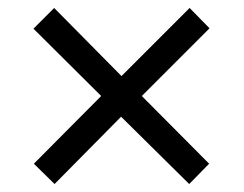

<svg xmlns="http://www.w3.org/2000/svg" viewBox="-20 -594 612 482"><path d="M456 -574 506 -523 336 -353 505 -183 455 -132 284 -301 117 -132 65 -183 234 -353 64 -522 116 -574 285 -403Z"/></svg>

Font: Noto Sans Sundanese
Style: Regular
Weight: 400
Designer: Monotype Design Team (Regular), Sérgio L. Martins (other weights)
Foundry: Monotype Imaging Inc.
Version: Version 2.003